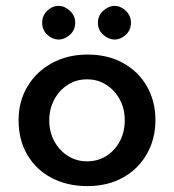

<svg xmlns="http://www.w3.org/2000/svg" viewBox="-20 -621 590 651"><path d="M43 -214Q43 -277 73 -327.5Q103 -378 156 -407Q209 -436 277 -436Q346 -436 398 -407Q450 -378 478.5 -327.5Q507 -277 507 -214Q507 -151 478.5 -100Q450 -49 398 -19.5Q346 10 276 10Q209 10 156.5 -17Q104 -44 73.5 -94.5Q43 -145 43 -214ZM147 -213Q147 -174 164 -142.5Q181 -111 210 -92.5Q239 -74 275 -74Q312 -74 341 -92.5Q370 -111 386.5 -142.5Q403 -174 403 -213Q403 -252 386.5 -283Q370 -314 341 -333Q312 -352 275 -352Q238 -352 209 -333Q180 -314 163.5 -282.5Q147 -251 147 -213ZM123 -544Q123 -568 140 -584.5Q157 -601 179 -601Q199 -601 217 -584.5Q235 -568 235 -544Q235 -519 217 -503Q199 -487 179 -487Q158 -487 140.5 -503Q123 -519 123 -544ZM312 -544Q312 -568 330 -584.5Q348 -601 369 -601Q389 -601 406.5 -584.5Q424 -568 424 -544Q424 -519 406.5 -503Q389 -487 369 -487Q348 -487 330 -503Q312 -519 312 -544Z"/></svg>

Font: Josefin Sans Thin Medium
Style: Regular
Weight: 500
Version: Version 2.000